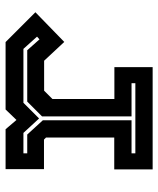

<svg xmlns="http://www.w3.org/2000/svg" viewBox="42 -622 580 705"><g transform="rotate(-90 332.5 -270.0)"><path d="M62.5 0V-141H179.5V-391.5L172 -399H63.5V-540H210L244 -500L282.5 -540H530L639.5 -430.5L530.5 -324.5L461.5 -398.5H351.5L321 -368V-140.5H438V0ZM121.5 -63.5H379V-77.5H257V-406L311.5 -460.5H500L540 -415.5L550 -424.5L505 -474.5H307L249.5 -417L196.5 -474.5H121.5V-460.5H190.5L243 -403V-77.5H121.5Z"/></g></svg>

Font: Tourney Expanded Regular
Style: Bold
Weight: 700
Width: 7
Designer: Tyler Finck
Foundry: Etcetera Type Co
Version: Version 1.010; ttfautohint (v1.8.3)